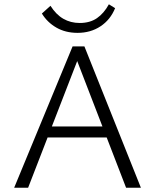

<svg xmlns="http://www.w3.org/2000/svg" viewBox="-20 -874 722 894"><path d="M567 0 327 -622H352L111 0H46L318 -658H373L636 0ZM165 -234 184 -285H483L509 -234ZM341 -721Q285 -721 242.5 -745.5Q200 -770 175 -811L215 -847Q241 -806 275 -786.5Q309 -767 351 -767Q399 -767 431.5 -789.5Q464 -812 487 -854L516 -836Q494 -782 448 -751.5Q402 -721 341 -721Z"/></svg>

Font: Ysabeau Office Light
Style: Regular
Weight: 300
Designer: Christian Thalmann (Catharsis Fonts)
Version: Version 2.001;gftools[0.9.30]; featfreeze: tnum,lnum,ss02